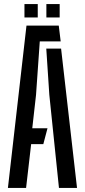

<svg xmlns="http://www.w3.org/2000/svg" viewBox="-20 -926 418 946"><path d="M19 0 110.5 -800H269.5L279 -722H176L157.5 -458L139 -294H214L193.5 -216H133.5L108.5 0ZM270.5 0 223 -459 208 -686.5H281L359.5 0ZM208.5 -840V-906H274V-840ZM100.5 -840V-906H166V-840Z"/></svg>

Font: Big Shoulders Stencil Display SemiBold
Style: Regular
Weight: 600
Designer: Patric King
Foundry: XO Type Co
Version: Version 1.000